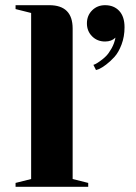

<svg xmlns="http://www.w3.org/2000/svg" viewBox="-20 -720 525 740"><path d="M40 -700H170Q260 -700 260 -610V-30L320 -15V0H40V-15L100 -30V-670L40 -685ZM350 -450 340 -470Q343 -471 347.5 -473Q352 -475 365 -484Q378 -493 388.5 -503.5Q399 -514 410 -533.5Q421 -553 425 -575Q410 -560 385 -560Q355 -560 335 -580Q315 -600 315 -630Q315 -660 335 -680Q355 -700 385 -700Q419 -700 439.5 -678Q460 -656 460 -615Q460 -579 448.5 -548.5Q437 -518 421 -500.5Q405 -483 389 -471Q373 -459 362 -454Z"/></svg>

Font: Yeseva One
Style: Regular
Weight: 400
Designer: Jovanny Lemonad
Foundry: Jovanny Lemonad
Version: Version 2.000